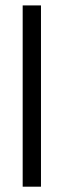

<svg xmlns="http://www.w3.org/2000/svg" viewBox="-20 -703 240 723"><path d="M134.3 -682.6V0H65.4V-682.6Z"/></svg>

Font: Dima Niloofar
Style: Regular
Weight: 400
Designer: R.Balvardi
Foundry: Dima Software Group
Version: Version 3.00;November 13, 2018;FontCreator 11.5.0.2427 64-bi